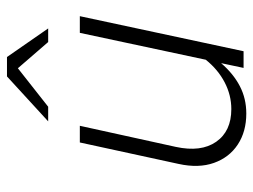

<svg xmlns="http://www.w3.org/2000/svg" viewBox="-110 -626 743 564"><g transform="rotate(-90 262.0 -343.5)"><path d="M211 8Q158 8 120 -17Q82 -42 66 -87Q50 -132 63 -191L126 -481H175L113 -199Q97 -125 128 -80.5Q159 -36 224 -36Q265 -36 302.5 -55.5Q340 -75 369 -111L448 -481H497L394 0H345L359 -66Q328 -30 291.5 -11Q255 8 211 8ZM188 -574 320 -695H377L461 -574H421L344 -663L231 -574Z"/></g></svg>

Font: Red Hat Text VF
Style: Italic
Weight: 300
Italic angle: -12°
Designer: Pentagram, MCKL
Foundry: Pentagram, MCKL
Version: Version 1.023